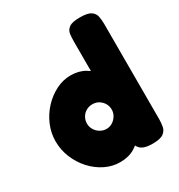

<svg xmlns="http://www.w3.org/2000/svg" viewBox="-174 -845 902 969"><g transform="rotate(-30 277.0 -360.0)"><path d="M246 7Q201 7 159.5 -13.5Q118 -34 85.5 -69.5Q53 -105 34 -151Q15 -197 15 -247Q15 -295 34 -340Q53 -385 86 -420.5Q119 -456 160.5 -477Q202 -498 246 -498Q294 -498 329 -477.5Q364 -457 387 -422Q410 -387 421.5 -342Q433 -297 434 -249Q435 -200 424 -154.5Q413 -109 390 -72.5Q367 -36 331.5 -14.5Q296 7 246 7ZM270 -173Q289 -173 305 -183Q321 -193 331 -209.5Q341 -226 341 -245Q341 -265 331.5 -281Q322 -297 306 -307Q290 -317 269 -317Q249 -317 232.5 -307.5Q216 -298 206.5 -281.5Q197 -265 197 -245Q197 -226 207 -209.5Q217 -193 234 -183Q251 -173 270 -173ZM434 8Q394 8 374 -4Q354 -16 347 -42V-637Q347 -659 349.5 -680Q352 -701 370 -714.5Q388 -728 433 -728Q479 -728 497.5 -715Q516 -702 520 -681.5Q524 -661 524 -638V-83Q524 -61 520 -40Q516 -19 497.5 -5.5Q479 8 434 8Z"/></g></svg>

Font: Fredoka
Style: Bold
Weight: 700
Designer: Ben Nathan
Foundry: Milena B. Brandão, Ben Nathan
Version: Version 2.001